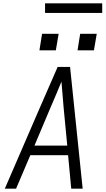

<svg xmlns="http://www.w3.org/2000/svg" viewBox="-20 -1139 640 1159"><path d="M9 0 221 -490 328 -735H403L479 0H410L391 -202H163L77 0ZM386 -260 364 -490Q361 -529 357.5 -568Q354 -607 351 -646Q335 -607 318.5 -568Q302 -529 285 -490L188 -260ZM547 -835H448L464 -935H564ZM317 -835H218L234 -935H334ZM252 -1061V-1119H597V-1061Z"/></svg>

Font: Iosevka SS04 Lt Ex Obl
Style: Regular
Weight: 300
Width: 7
Italic angle: -9°
Monospace: yes
Designer: Belleve Invis
Foundry: Belleve Invis
Version: Version 19.0.0; ttfautohint (v1.8.4)